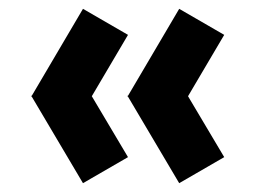

<svg xmlns="http://www.w3.org/2000/svg" viewBox="-20 -517 579 435"><path d="M270 -300 386 -497 488 -438 406 -299 488 -161 386 -102 270 -298 268 -299H270L268 -300ZM52 -300 168 -497 270 -438 188 -299 270 -161 168 -102 52 -298 50 -299H52L50 -300Z"/></svg>

Font: Eyechart
Style: Regular
Weight: 400
Designer: Peter Wiegel
Foundry: Peter Wiegel
Version: Version 1.000